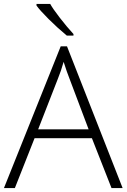

<svg xmlns="http://www.w3.org/2000/svg" viewBox="-20 -951 640 971"><path d="M444.8 -252H154.8L55.2 0H0L287.1 -716.8H318.8L600.1 0H543.9ZM172.9 -296.9H428.2L331.1 -554.2Q318.8 -584.5 301.8 -638.2Q288.6 -591.3 272.9 -553.2ZM351.6 -771H317.9Q271 -809.6 225.8 -854.7Q180.7 -899.9 164.6 -922.9V-931.2H233.9Q246.6 -907.7 282 -861.8Q317.4 -815.9 351.6 -778.8Z"/></svg>

Font: CAA NEO Sans Light
Style: Regular
Weight: 300
Version: Version 1.10